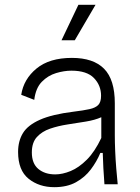

<svg xmlns="http://www.w3.org/2000/svg" viewBox="-20 -764 580 796"><path d="M205 12Q142 12 98.5 -23Q55 -58 55 -134Q55 -179 75 -212Q95 -245 145.5 -267.5Q196 -290 285 -301Q326 -306 351 -311.5Q376 -317 387.5 -329Q399 -341 399 -367Q399 -410 369.5 -440.5Q340 -471 276 -471Q246 -471 212.5 -461Q179 -451 153.5 -425Q128 -399 122 -350L68 -371Q78 -436 131.5 -480Q185 -524 278 -524Q367 -524 411.5 -479Q456 -434 456 -336V-204Q456 -175 457.5 -138.5Q459 -102 462 -65.5Q465 -29 468 0H413Q410 -36 408.5 -67.5Q407 -99 406 -130H396Q381 -94 356.5 -61.5Q332 -29 295 -8.5Q258 12 205 12ZM209 -41Q239 -41 273 -55Q307 -69 340 -102Q373 -135 400 -192V-278Q373 -266 336 -260Q299 -254 260 -248Q221 -242 187.5 -230.5Q154 -219 133 -196Q112 -173 112 -132Q112 -86 139 -63.5Q166 -41 209 -41ZM290 -597H235L305 -744H376Z"/></svg>

Font: Bricolage Grotesque 12pt ExtraLight
Style: Regular
Weight: 200
Designer: Mathieu Triay
Foundry: Atelier Triay
Version: Version 1.001; ttfautohint (v1.8.4.7-5d5b);gftools[0.9.33.de